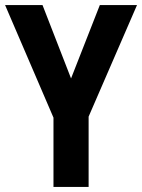

<svg xmlns="http://www.w3.org/2000/svg" viewBox="-20 -734 558 754"><path d="M259 -426 372 -714H518L328 -276V0H190V-272L0 -714H147Z"/></svg>

Font: Noto Sans Tamil Condensed
Style: Bold
Weight: 700
Width: 3
Designer: Jelle Bosma - Monotype Design Team
Foundry: Monotype Imaging Inc.
Version: Version 2.004; ttfautohint (v1.8.4.7-5d5b)